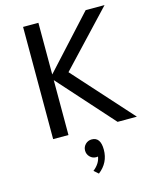

<svg xmlns="http://www.w3.org/2000/svg" viewBox="-135 -765 895 1117"><g transform="rotate(-15 312.5 -207.0)"><path d="M206.1 -364.7 490.7 -675.8H604.5L300.8 -353L618.2 0H502L206.1 -330.6V0H113.8V-675.8H206.1ZM319.3 262.7 292.5 239.3Q333.5 207 339.8 165.5Q335 166.5 329.6 166.5Q307.1 166.5 291.5 150.9Q275.9 135.3 275.9 112.8Q275.9 90.8 291.5 75.2Q307.1 59.6 329.6 59.6Q382.8 59.6 382.8 135.3Q382.8 213.9 319.3 262.7Z"/></g></svg>

Font: Cadman
Style: Regular
Weight: 400
Designer: Paul James MIller
Foundry: High-Logic / Made with FontCreator
Version: Version 2.114;March 28, 2021;FontCreator 13.0.0.2683 64-bit